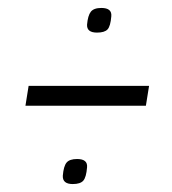

<svg xmlns="http://www.w3.org/2000/svg" viewBox="-20 -538 432 483"><path d="M199 -476Q201 -499 208.5 -508.5Q216 -518 235 -518Q262 -518 260 -497Q258 -472 250.5 -464Q243 -456 224 -456Q198 -456 199 -476ZM44 -272 52 -322H355L347 -272ZM138 -96Q140 -120 147.5 -129Q155 -138 174 -138Q201 -138 199 -117Q197 -92 189.5 -83.5Q182 -75 163 -75Q137 -75 138 -96Z"/></svg>

Font: Georama SemiCondensed Light
Style: Italic
Weight: 300
Width: 4
Italic angle: -9°
Designer: Jean-Baptiste Levee
Foundry: Production Type
Version: Version 1.000